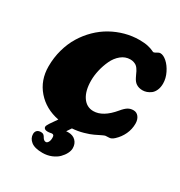

<svg xmlns="http://www.w3.org/2000/svg" viewBox="-218 -864 1187 1265"><g transform="rotate(30 375.5 -232.0)"><path d="M290.5 250Q231 250 203.1 227.5Q175.3 205.1 175.3 172.9Q175.3 156.2 185.3 146Q195.3 135.7 215.8 135.7Q221.2 135.7 225.8 137Q230.5 138.2 233.2 139.9Q235.8 141.6 238.8 144.8Q241.7 147.9 242.9 149.7Q244.1 151.4 246.6 155.3Q249 159.2 249.5 160.2Q259.8 176.8 274.4 176.8Q283.7 176.8 291.3 164.6Q298.8 152.3 298.8 131.8Q298.8 117.7 294.7 112.8Q290.5 107.9 281.7 107.9Q279.3 107.9 270 109.9Q260.7 111.8 248.5 111.8Q235.4 111.8 228 106.2Q220.7 100.6 220.7 91.8Q220.7 87.4 222.2 83.5Q223.6 79.6 228.5 71.8Q233.4 64 235.4 60.1L272 7.3Q168.5 -12.7 104.7 -85.9Q41 -159.2 41 -264.2Q41 -331.1 58.1 -392.3Q75.2 -453.6 105 -502.4Q134.8 -551.3 175.8 -591.6Q216.8 -631.8 264.9 -658.7Q313 -685.5 366.2 -700Q419.4 -714.4 473.6 -714.4Q513.2 -714.4 539.3 -708.3Q565.4 -702.1 577.1 -696Q588.9 -689.9 593.3 -689.9Q599.1 -689.9 612.8 -698.7Q626.5 -707.5 636.7 -707.5Q659.7 -707.5 686.3 -684.1Q712.9 -660.6 732.2 -621.3Q751.5 -582 751.5 -542.5Q751.5 -513.7 741.9 -491.9Q732.4 -470.2 717.3 -458.7Q702.1 -447.3 686.5 -441.9Q670.9 -436.5 655.3 -436.5Q626.5 -436.5 606.4 -450.2Q589.8 -460.9 577.1 -486.3Q573.7 -492.7 567.6 -505.9Q561.5 -519 557.9 -526.6Q554.2 -534.2 546.9 -544.2Q539.6 -554.2 532 -559.6Q524.4 -564.9 512.5 -569.1Q500.5 -573.2 485.8 -573.2Q447.8 -573.2 416.7 -547.9Q385.7 -522.5 367.7 -483.6Q349.6 -444.8 340.1 -403.3Q330.6 -361.8 330.6 -324.2Q330.6 -246.1 361.1 -200.9Q391.6 -155.8 443.4 -155.8Q516.1 -155.8 589.4 -244.1Q611.8 -271.5 629.9 -282.5Q647.9 -293.5 671.4 -293.5Q695.8 -293.5 710.9 -273.7Q726.1 -253.9 726.1 -223.1Q726.1 -180.7 708.3 -142.3Q690.4 -104 659.2 -75.2Q639.2 -56.6 622.1 -56.6Q617.2 -56.6 594.7 -55.2Q588.9 -54.7 569.6 -45.2Q550.3 -35.6 526.6 -24.2Q502.9 -12.7 462.4 -1.2Q421.9 10.3 378.9 13.2L355.5 48.3Q363.3 47.4 371.1 47.4Q407.2 47.4 428.2 68.8Q449.2 90.3 449.2 124Q449.2 143.1 438.2 164.6Q427.2 186 408 205.3Q388.7 224.6 357.7 237.3Q326.7 250 290.5 250Z"/></g></svg>

Font: Cooper* Black
Style: Italic
Weight: 900
Italic angle: -7°
Designer: Owen Earl
Foundry: indestructible type*
Version: Version 0.001